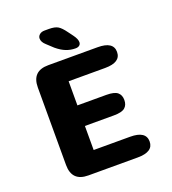

<svg xmlns="http://www.w3.org/2000/svg" viewBox="-143 -905 906 1013"><g transform="rotate(-20 309.5 -399.0)"><path d="M544 -561Q544 -502.5 456 -502.5H251V-367H413.5Q458 -367 475.8 -352.2Q493.5 -337.5 493.5 -309.5Q493.5 -281 475.8 -266.2Q458 -251.5 413.5 -251.5H251V-116.5H456Q544 -116.5 544 -58Q544 0 456 0H179Q87 0 87 -92V-527Q87 -619 179 -619H456Q544 -619 544 -561ZM345 -653Q317.5 -653 292.5 -662.8Q267.5 -672.5 240.5 -695L205 -728Q184 -746.5 184 -766Q184 -779.5 194.8 -788.5Q205.5 -797.5 223 -797.5H247.5Q280.5 -797.5 297.8 -787.2Q315 -777 336.5 -747L356.5 -720Q375 -695 375 -677.5Q375 -666 367 -659.5Q359 -653 345 -653Z"/></g></svg>

Font: Sono Monospace
Style: Bold
Weight: 700
Designer: Tyler Finck
Foundry: Tyler Finck
Version: Version 2.112